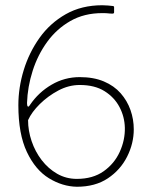

<svg xmlns="http://www.w3.org/2000/svg" viewBox="-20 -700 576 732"><path d="M273 12Q218 11 166.5 -20.5Q115 -52 82.5 -120.5Q50 -189 50 -299Q50 -366 70.5 -433Q91 -500 131 -556Q171 -612 231 -646Q291 -680 370 -680Q378 -680 391.5 -679Q405 -678 411 -677Q412 -677 413.5 -676Q415 -675 415 -673Q415 -668 415 -663Q415 -658 415 -653Q415 -650 413 -649Q411 -648 409 -648Q404 -648 398.5 -648.5Q393 -649 387.5 -649.5Q382 -650 377.5 -650Q373 -650 370 -650Q301 -650 248.5 -620Q196 -590 160 -540.5Q124 -491 104.5 -430Q85 -369 83 -307Q83 -297 86 -294Q89 -291 95 -301Q127 -348 176.5 -377Q226 -406 284 -406Q337 -406 376 -389.5Q415 -373 440 -344.5Q465 -316 477.5 -280.5Q490 -245 490 -207Q490 -153 464.5 -102.5Q439 -52 391 -20Q343 12 273 12ZM273 -18Q334 -18 375 -47Q416 -76 436.5 -121Q457 -166 456 -213Q455 -255 435.5 -292Q416 -329 378.5 -352.5Q341 -376 284 -376Q242 -376 202.5 -355Q163 -334 132 -303.5Q101 -273 87 -242Q87 -202 100.5 -162Q114 -122 139 -89.5Q164 -57 198 -37.5Q232 -18 273 -18Z"/></svg>

Font: Glory Thin
Style: Regular
Weight: 100
Designer: Robert Leuschke
Foundry: Robert Leuschke
Version: Version 1.011